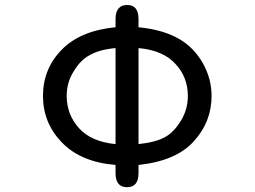

<svg xmlns="http://www.w3.org/2000/svg" viewBox="-20 -742 1040 783"><path d="M451.2 -36.1V-69.3Q308.6 -81.1 231.4 -162.1Q155.3 -241.2 155.3 -350.6Q155.3 -461.9 232.4 -540Q308.6 -617.2 451.2 -630.9V-664.1Q451.2 -721.7 499 -721.7Q544.9 -721.7 544.9 -664.1V-630.9Q644.5 -621.1 709 -584Q769.5 -549.8 806.6 -485.4Q842.8 -421.9 842.8 -350.6Q842.8 -245.1 770.5 -166Q699.2 -85.9 544.9 -69.3V-36.1Q544.9 21.5 498 21.5Q451.2 21.5 451.2 -36.1ZM346.7 -517.6Q308.6 -498 281.2 -452.1Q252 -407.2 252 -350.6Q252 -275.4 301.8 -219.7Q351.6 -164.1 451.2 -154.3V-545.9Q385.7 -540 346.7 -517.6ZM652.3 -182.6Q687.5 -201.2 716.8 -248Q746.1 -294.9 746.1 -350.6Q746.1 -426.8 696.3 -480.5Q645.5 -537.1 544.9 -545.9V-154.3Q616.2 -162.1 652.3 -182.6Z"/></svg>

Font: FakePearl
Style: Regular
Weight: 400
Version: Version 1.2